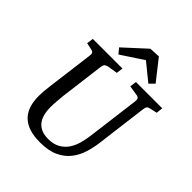

<svg xmlns="http://www.w3.org/2000/svg" viewBox="-211 -872 1007 1007"><g transform="rotate(45 292.0 -369.0)"><path d="M256 11Q168 11 124 -30.5Q80 -72 80 -157Q80 -173 81.5 -192Q83 -211 86 -234L120 -498Q121 -510 117 -516Q113 -522 102 -524L64 -532L69 -569H289L284 -532L228 -523Q218 -520 211.5 -516Q205 -512 202 -492L171 -248Q169 -229 167 -204Q165 -179 165 -160Q165 -96 192.5 -64Q220 -32 274 -32Q314 -32 340.5 -47Q367 -62 383.5 -86.5Q400 -111 408.5 -142.5Q417 -174 421 -207L458 -497Q459 -510 455 -515.5Q451 -521 441 -523L384 -532L389 -569H584L580 -532L543 -524Q528 -521 523 -515Q518 -509 516 -492L480 -208Q475 -169 463 -130Q451 -91 426 -59Q401 -27 360 -8Q319 11 256 11ZM198 -635 319 -746 379 -749 468 -636 441 -609 345 -687 222 -606Z"/></g></svg>

Font: Rasa
Style: Italic
Weight: 400
Italic angle: -7.10001°
Designer: Anna Giedrys (Yrsa+Rasa design), David Brezina (Yrsa art-direction, Rasa art-direction, design)
Foundry: Rosetta Type Foundry
Version: Version 2.004